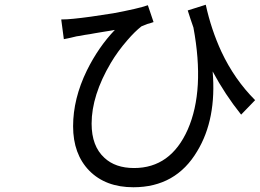

<svg xmlns="http://www.w3.org/2000/svg" viewBox="-20 -754 1095 809"><path d="M1055 -332 996 -271Q928 -356 876 -453Q893 -252 811 -117Q721 35 542 35Q425 35 356 -35Q288 -105 288 -222Q288 -338 346 -457Q395 -556 464 -628Q459 -627 444 -624.5Q429 -622 413 -619.5Q397 -617 380 -614L358 -610L338 -607Q314 -602 303 -601Q292 -599 278 -595L264 -592L249 -589L238 -672Q263 -672 290 -675Q352 -681 457 -698Q564 -718 603 -732L627 -661Q626 -661 624 -660Q622 -659 619.5 -658.5Q617 -658 615 -657L601 -653Q580 -645 576 -643Q548 -621 517 -585Q476 -538 447 -489Q366 -352 366 -233Q366 -138 420 -89Q466 -46 545 -46Q699 -46 771 -208Q844 -374 795 -638Q783 -672 771 -710L847 -734Q870 -629 913 -536Q968 -419 1055 -332Z"/></svg>

Font: Source Han Sans Regular
Style: Regular
Weight: 400
Designer: Ryoko NISHIZUKA  (kana & ideographs); Paul D. Hunt (Latin, Greek & Cyrillic); Wenlong ZHANG  (bopomofo); Sandoll Communi
Foundry: Adobe Systems Incorporated
Version: Version 1.00 January 18, 2024, initial release